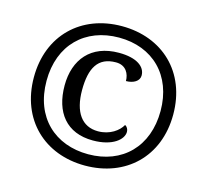

<svg xmlns="http://www.w3.org/2000/svg" viewBox="-105 -846 1055 978"><g transform="rotate(15 422.5 -357.5)"><path d="M422 10C636 10 790 -134 790 -357C790 -581 636 -725 422 -725C208 -725 55 -580 55 -358C55 -134 209 10 422 10ZM423 -50C248 -50 122 -164 122 -357C122 -547 245 -665 423 -665C601 -665 723 -546 723 -358C723 -171 604 -50 423 -50ZM428 -124C532 -124 585 -171 585 -211C585 -225 578 -237 567 -243C549 -210 504 -176 441 -176C356 -176 309 -242 309 -358C309 -474 345 -539 440 -539C494 -539 513 -497 513 -460C552 -460 583 -478 583 -508C583 -554 537 -590 442 -590C295 -590 217 -495 217 -358C217 -217 288 -124 428 -124Z"/></g></svg>

Font: Noto Serif Test
Style: Bold
Weight: 700
Version: Version 1.000